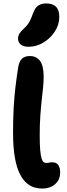

<svg xmlns="http://www.w3.org/2000/svg" viewBox="-20 -1086 387 1117"><path d="M225 11Q205 11 182 5Q159 -1 136.5 -19.5Q114 -38 95.5 -74Q77 -110 66.5 -169Q56 -228 56 -317Q56 -393 59.5 -457.5Q63 -522 70 -580.5Q77 -639 86 -695Q92 -730 108.5 -745Q125 -760 153 -760Q192 -760 213 -731.5Q234 -703 234 -640Q234 -610 230.5 -576Q227 -542 222.5 -501.5Q218 -461 214.5 -410.5Q211 -360 211 -297Q211 -243 214 -211.5Q217 -180 222 -164Q227 -148 233.5 -143Q240 -138 248 -138Q256 -138 261.5 -139Q267 -140 271.5 -141Q276 -142 281 -142Q309 -142 319.5 -125.5Q330 -109 330 -83Q330 -54 316.5 -33Q303 -12 279.5 -0.5Q256 11 225 11ZM147 -814Q116 -814 100.5 -827Q85 -840 85 -861Q85 -877 93 -890.5Q101 -904 118 -919Q140 -939 151 -959Q162 -979 172 -1008Q184 -1042 203 -1054Q222 -1066 249 -1066Q286 -1066 305.5 -1047Q325 -1028 325 -988Q325 -942 299 -902.5Q273 -863 232.5 -838.5Q192 -814 147 -814Z"/></svg>

Font: Shantell Sans
Style: Bold
Weight: 700
Designer: Stephen Nixon, Anya Danilova, Shantell Martin
Foundry: Arrow Type
Version: Version 1.011;[c5ecc13dd]